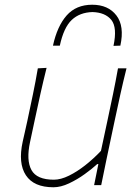

<svg xmlns="http://www.w3.org/2000/svg" viewBox="-20 -783 589 812"><path d="M206 9Q123 9 89.5 -41.8Q56 -92.5 76 -184Q80.5 -204.5 85.2 -224.8Q90 -245 95.5 -271Q108.5 -332.5 119.5 -385.2Q130.5 -438 140 -494L177 -496Q163 -440 151 -386.2Q139 -332.5 126 -271L107 -182Q90.5 -105 113 -64Q135.5 -23 208 -23Q237 -23 272 -40.2Q307 -57.5 342.2 -85.5Q377.5 -113.5 407 -145L434 -271Q447 -332 458 -385Q469 -438 479 -494H515Q501 -438 489.2 -384.8Q477.5 -331.5 464.5 -270.5L454 -221Q441 -160 430.2 -108.2Q419.5 -56.5 408 0H378L396 -89H391Q370 -69.5 338.5 -46.8Q307 -24 272 -7.5Q237 9 206 9ZM460 -589Q476.5 -667 450.8 -698.8Q425 -730.5 371 -732Q317 -730.5 283.2 -698.5Q249.5 -666.5 233 -590H204Q222 -672.5 262 -717.8Q302 -763 370 -763Q437.5 -763 472.2 -717.8Q507 -672.5 489 -590Z"/></svg>

Font: Commissioner Flair Thin
Style: Italic
Weight: 100
Italic angle: -12°
Designer: Kostas Bartsokas
Foundry: Kostas Bartsokas
Version: Version 1.000; ttfautohint (v1.8.3)